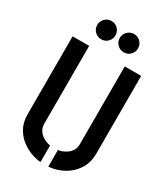

<svg xmlns="http://www.w3.org/2000/svg" viewBox="-215 -982 947 1084"><g transform="rotate(30 258.5 -440.0)"><path d="M330 -766Q305 -766 287.5 -783.5Q270 -801 270 -825Q270 -850 287.5 -867.5Q305 -885 330 -885Q355 -885 372 -867.5Q389 -850 389 -825Q389 -801 372 -783.5Q355 -766 330 -766ZM182 -766Q158 -766 140.5 -783.5Q123 -801 123 -825Q123 -850 140.5 -867.5Q158 -885 182 -885Q208 -885 225 -867.5Q242 -850 242 -825Q242 -801 225 -783.5Q208 -766 182 -766ZM233 5Q211 5 177.5 -6Q144 -17 111.5 -40Q79 -63 57 -101Q35 -139 35 -193V-700H143V-193Q143 -168 154.5 -150.5Q166 -133 182 -122.5Q198 -112 212.5 -107.5Q227 -103 233 -103ZM284 5V-103Q291 -103 305.5 -107.5Q320 -112 336 -122.5Q352 -133 363.5 -150Q375 -167 375 -193V-700H482V-193Q482 -139 460 -101Q438 -63 406 -39.5Q374 -16 340.5 -5.5Q307 5 284 5Z"/></g></svg>

Font: Stick No Bills SemiBold
Style: Regular
Weight: 600
Designer: Kosala Senevirathne, Siva Puranthara, Lasantha Premarathna, Tharique Azeez
Foundry: mooniak
Version: Version 2.000